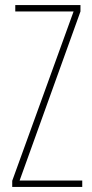

<svg xmlns="http://www.w3.org/2000/svg" viewBox="-20 -734 363 754"><path d="M303 0V-25H57L296 -689V-714H40V-689H269L28 -24V0Z"/></svg>

Font: Noto Sans Devanagari UI ExtraCondensed Thin
Style: Regular
Weight: 100
Width: 2
Designer: Jelle Bosma - Monotype Design Team
Foundry: Monotype Imaging Inc.
Version: Version 2.004